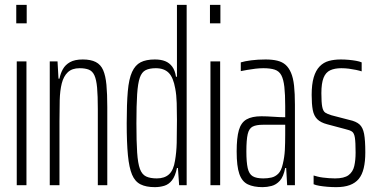

<svg xmlns="http://www.w3.org/2000/svg" viewBox="-20 -763 1551 791"><path d="M47 -667V-743H90V-667ZM49 0V-510H89V0Z M185 0V-510H217L221 -439H225Q229 -460 239 -478Q249 -496 268.5 -507Q288 -518 321 -518Q354 -518 374.5 -507.5Q395 -497 405 -474Q415 -451 418.5 -413.5Q422 -376 422 -322V0H383V-314Q383 -369 380 -402Q377 -435 369 -452.5Q361 -470 346 -476Q331 -482 308 -482Q277 -482 259.5 -465.5Q242 -449 234.5 -419.5Q227 -390 226 -349.5Q225 -309 225 -263V0Z M618 8Q582 8 559 -3.5Q536 -15 524 -43.5Q512 -72 507 -123.5Q502 -175 502 -255Q502 -335 506.5 -386.5Q511 -438 524 -466.5Q537 -495 559.5 -506.5Q582 -518 618 -518Q643 -518 660.5 -511Q678 -504 689.5 -488.5Q701 -473 705 -447H709V-743H749V0H718L713 -71H709Q702 -37 688.5 -20Q675 -3 656.5 2.5Q638 8 618 8ZM626 -28Q658 -28 676.5 -45Q695 -62 701 -101Q707 -135 708 -174Q709 -213 709 -269Q709 -305 708 -338.5Q707 -372 702 -398Q694 -444 675 -463Q656 -482 622 -482Q596 -482 580 -474Q564 -466 556 -443Q548 -420 545 -375Q542 -330 542 -255Q542 -180 545 -135Q548 -90 556.5 -67Q565 -44 582 -36Q599 -28 626 -28Z M845 -667V-743H888V-667ZM847 0V-510H887V0Z M1062 8Q1025 8 1001 -3.5Q977 -15 966 -46.5Q955 -78 955 -139Q955 -195 964 -226.5Q973 -258 995.5 -271Q1018 -284 1057 -284Q1067 -284 1080 -283.5Q1093 -283 1106.5 -282Q1120 -281 1132.5 -280.5Q1145 -280 1155 -280V-326Q1155 -374 1151.5 -405Q1148 -436 1139 -453Q1130 -470 1112 -476Q1094 -482 1065 -482Q1050 -482 1032.5 -480Q1015 -478 998.5 -475Q982 -472 972 -470V-506Q988 -511 1015 -514.5Q1042 -518 1074 -518Q1102 -518 1122.5 -513Q1143 -508 1156.5 -496Q1170 -484 1179 -463Q1188 -442 1191.5 -410Q1195 -378 1195 -332V0H1163L1159 -71H1155Q1148 -35 1133 -18.5Q1118 -2 1099 3Q1080 8 1062 8ZM1065 -28Q1082 -28 1098 -31.5Q1114 -35 1126.5 -47.5Q1139 -60 1145 -87Q1152 -116 1153.5 -144.5Q1155 -173 1155 -209V-249H1063Q1036 -249 1021 -241.5Q1006 -234 1000.5 -210.5Q995 -187 995 -139Q995 -95 1000.5 -70.5Q1006 -46 1021 -37Q1036 -28 1065 -28Z M1365 8Q1347 8 1329 6.5Q1311 5 1296 2.5Q1281 0 1272 -4V-40Q1279 -38 1288.5 -35.5Q1298 -33 1310 -31.5Q1322 -30 1335 -29Q1348 -28 1360 -28Q1398 -28 1416 -41.5Q1434 -55 1439.5 -79Q1445 -103 1445 -134Q1445 -177 1442 -196Q1439 -215 1430 -221Q1421 -227 1403 -231L1328 -251Q1301 -258 1287 -272Q1273 -286 1268.5 -310Q1264 -334 1264 -372Q1264 -416 1272.5 -444.5Q1281 -473 1297 -489.5Q1313 -506 1335 -512Q1357 -518 1384 -518Q1400 -518 1416.5 -516.5Q1433 -515 1447 -512.5Q1461 -510 1470 -506V-469Q1461 -472 1447 -475Q1433 -478 1417.5 -480Q1402 -482 1386 -482Q1359 -482 1340.5 -473.5Q1322 -465 1313 -442.5Q1304 -420 1304 -379Q1304 -341 1307.5 -323Q1311 -305 1320 -299Q1329 -293 1346 -288L1419 -269Q1447 -263 1461 -250.5Q1475 -238 1480 -211.5Q1485 -185 1485 -135Q1485 -98 1478.5 -70.5Q1472 -43 1458 -26Q1444 -9 1421 -0.5Q1398 8 1365 8Z"/></svg>

Font: Saira UltraCondensed ExtraLight
Style: Regular
Weight: 250
Width: 1
Designer: Hector Gatti with collaboration of the Omnibus-Type team
Foundry: Omnibus-Type
Version: Version 1.101